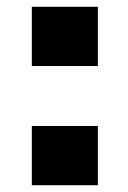

<svg xmlns="http://www.w3.org/2000/svg" viewBox="-20 -547 379 567"><path d="M74 -352V-527H269V-352ZM74 0V-175H269V0Z"/></svg>

Font: Archivo SemiExpanded ExtraBold
Style: Regular
Weight: 800
Width: 6
Designer: Hector Gatti
Foundry: Omnibus-Type
Version: Version 2.001; ttfautohint (v1.8.3)